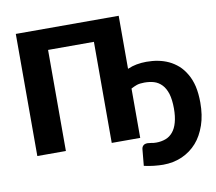

<svg xmlns="http://www.w3.org/2000/svg" viewBox="-94 -839 1271 1128"><g transform="rotate(-10 542.0 -275.5)"><path d="M684.1 -728.5V-412.1Q712.9 -424.3 737.8 -428.7Q767.1 -434.1 796.9 -434.1Q834 -434.1 866.2 -427.7Q899.4 -421.4 929.7 -407.2Q958.5 -393.6 984.9 -370.6Q1009.8 -348.1 1028.8 -315.4Q1047.9 -283.2 1058.1 -240.7Q1067.9 -197.3 1067.9 -143.1Q1067.9 -67.4 1047.9 -9.3Q1026.4 52.2 991.7 91.3Q955.1 132.8 903.8 155.8Q851.1 178.7 790.5 178.7Q766.6 178.7 734.4 175.3Q708 172.4 676.3 165.5L685.5 66.9Q687 53.7 695.8 45.9Q704.1 38.1 721.7 38.1Q729 38.1 742.7 40.5Q754.9 43.5 772.5 43.5Q802.7 43.5 829.1 33.7Q854 24.4 872.1 2.4Q890.1 -19 899.4 -53.2Q909.2 -87.9 909.2 -136.2Q909.2 -187.5 898.4 -224.1Q887.2 -258.8 868.2 -278.8Q847.7 -300.3 821.8 -308.1Q796.4 -315.9 764.2 -315.9Q737.3 -315.9 719.2 -310.1Q703.6 -304.7 684.1 -294.4V0H514.2V-603H240.7V0H70.3V-728.5Z"/></g></svg>

Font: Lato-ExtraBold
Style: Regular
Weight: 500
Designer: Lukasz Dziedzic with Adam Twardoch and Botio Nikoltchev
Foundry: tyPoland Lukasz Dziedzic
Version: ""